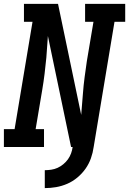

<svg xmlns="http://www.w3.org/2000/svg" viewBox="-27 -755 663 986"><path d="M203 211V119Q219 119 236 116.5Q253 114 268.5 107Q284 100 298 88.5Q312 77 322 63Q332 49 338 32.5Q344 16 346 0H338L219 -570L211 -459Q207 -418 202 -376.5Q197 -335 190 -294L156 -92H199V0H-7V-92H48L140 -643H96V-735H271L390 -165L399 -276Q402 -317 407.5 -358.5Q413 -400 419 -441L453 -643H410V-735H616V-643H561L454 0Q450 29 440 57.5Q430 86 412.5 111Q395 136 370.5 156.5Q346 177 318 189Q290 201 261 206Q232 211 203 211Z"/></svg>

Font: Iosevka Curly Slab SmBdEx
Style: Italic
Weight: 600
Width: 7
Italic angle: -9°
Monospace: yes
Designer: Belleve Invis
Foundry: Belleve Invis
Version: Version 11.1.0; ttfautohint (v1.8.3)